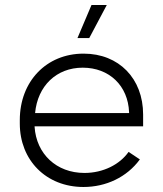

<svg xmlns="http://www.w3.org/2000/svg" viewBox="-20 -740 650 766"><path d="M336 -588 406 -720H345L289 -588ZM313 6C403 6 486 -33 538 -104L493 -134C458 -84 392 -50 317 -50C205 -50 125 -126 118 -234V-236H551V-283C551 -427 454 -526 314 -526H313C165 -526 59 -415 59 -261V-247C59 -101 164 6 313 6ZM120 -289C130 -397 205 -470 310 -470C416 -470 491 -398 495 -292V-289Z"/></svg>

Font: Fixel Display Light
Style: Regular
Weight: 300
Designer: AlfaBravo + MacPaw
Foundry: Kyrylo Tkachov, Marchela Mozhyna, Serhii Makarenko, Maria Weinstein, Zakhar Kryvoshyya
Version: Version 1.211